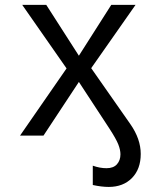

<svg xmlns="http://www.w3.org/2000/svg" viewBox="-20 -548 640 776"><path d="M548.8 74.2Q548.8 135.3 513.4 171.4Q478 207.5 419.4 207.5Q390.6 207.5 355 199.7V121.6Q383.3 131.8 410.6 131.8Q438.5 131.8 452.6 116Q466.8 100.1 466.8 75.7Q466.8 57.6 458 35.4Q449.2 13.2 422.4 -28.1Q395.5 -69.3 298.8 -216.8L155.8 0H61L249 -271.5L69.8 -528.3H167L298.8 -322.8L429.7 -528.3H527.8L348.6 -272.5L506.8 -46.4Q548.8 13.7 548.8 74.2Z"/></svg>

Font: Cousine
Style: Regular
Weight: 400
Monospace: yes
Designer: Steve Matteson
Foundry: Ascender Corporation
Version: Version 1.20